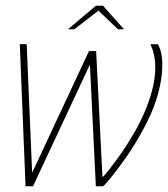

<svg xmlns="http://www.w3.org/2000/svg" viewBox="-20 -649 586 669"><path d="M314 0 291 -471H315L337 -32Q342 -35 359.5 -57Q377 -79 401 -113Q425 -147 448 -187Q471 -227 487 -266Q507 -315 515 -355.5Q523 -396 520.5 -431Q518 -466 504 -495H530Q545 -469 545.5 -428Q546 -387 535.5 -341.5Q525 -296 507 -255Q488 -212 462.5 -168.5Q437 -125 411 -89Q385 -53 365.5 -29Q346 -5 339 0ZM69 0 49 -495H73L94 0ZM70 0 290 -471 312 -464 95 0ZM217 -547 314 -629H339L412 -547H391L323 -612L239 -547Z"/></svg>

Font: Alumni Sans SC Thin
Style: Italic
Weight: 100
Italic angle: -8°
Designer: Robert E. Leuschke
Foundry: Robert E. Leuschke
Version: Version 1.016